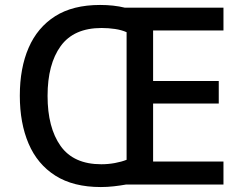

<svg xmlns="http://www.w3.org/2000/svg" viewBox="-20 -745 981 775"><path d="M384 -725Q439 -725 484 -714H882V-622H598V-418H863V-327H598V-93H882V0H488Q466 4 439.5 7Q413 10 387 10Q276 10 203.5 -36Q131 -82 95.5 -165Q60 -248 60 -359Q60 -470 95.5 -552Q131 -634 202.5 -679.5Q274 -725 384 -725ZM390 -632Q278 -632 225 -559Q172 -486 172 -358Q172 -230 224.5 -156Q277 -82 389 -82Q417 -82 444 -87Q471 -92 491 -100V-615Q471 -624 444.5 -628Q418 -632 390 -632Z"/></svg>

Font: Noto Sans Gurmukhi Medium
Style: Regular
Weight: 500
Designer: Jelle Bosma - Monotype Design Team
Foundry: Monotype Imaging Inc.
Version: Version 2.004; ttfautohint (v1.8.4.7-5d5b)